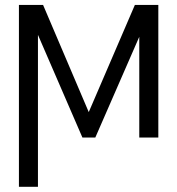

<svg xmlns="http://www.w3.org/2000/svg" viewBox="-20 -550 707 768"><path d="M519.5 -530.3H613.3V0H537.1V-402.8L361.3 0H309.6L131.8 -410.6V197.3H55.7V-530.3H152.3L335 -101.6Z"/></svg>

Font: Pretendard JP Light
Style: Regular
Weight: 300
Designer: Base glyphs from Inter by Rasmus Andersson; Hangeul glyphs from Noto Sans CJK(Source Han Sans) by Jang Soo-young and Kan
Foundry: Kil Hyung-jin
Version: Version 1.309